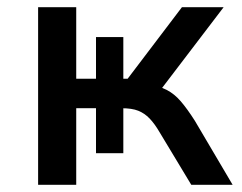

<svg xmlns="http://www.w3.org/2000/svg" viewBox="-20 -514 674 534"><path d="M86 0V-494H192V-295H247V-411H323V-295H335L486 -494H602L416 -250L393 -279Q422 -275 443.5 -264Q465 -253 483 -232Q501 -211 522 -178L627 0H512L424 -146Q410 -170 396 -184.5Q382 -199 364.5 -206Q347 -213 318 -213H307L323 -229V-88H247V-213H192V0Z"/></svg>

Font: Nunito Sans 9pt SemiBold
Style: Regular
Weight: 600
Version: Version 3.101;gftools[0.9.27]